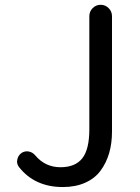

<svg xmlns="http://www.w3.org/2000/svg" viewBox="-20 -753 575 786"><path d="M237.3 12.7Q122.1 12.7 57.6 -69.3Q49.8 -80.1 49.8 -91.8Q49.8 -95.7 50.8 -99.6Q53.7 -116.2 68.4 -127Q82 -135.7 97.7 -132.8Q113.3 -129.9 124 -117.2Q165 -68.4 227.5 -68.4Q288.1 -68.4 316.9 -105Q345.7 -141.6 345.7 -223.6V-686.5Q345.7 -706.1 359.4 -719.7Q373 -733.4 392.1 -733.4Q411.1 -733.4 424.8 -719.7Q438.5 -706.1 438.5 -686.5V-214.8Q438.5 -166 426.8 -126Q415 -85.9 391.6 -54.2Q368.2 -22.5 328.6 -4.9Q289.1 12.7 237.3 12.7Z"/></svg>

Font: Gen Jyuu GothicX Regular
Style: Regular
Weight: 400
Designer: [Source Han Sans]
Ryoko NISHIZUKA  (kana & ideographs); Paul D. Hunt (Latin, Greek & Cyrillic); Wenlong ZHANG  (bopomofo
Version: Version 1.002.20150607